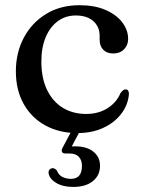

<svg xmlns="http://www.w3.org/2000/svg" viewBox="-20 -500 548 738"><path d="M472.5 -350Q472.5 -326.5 456.8 -310.5Q441 -294.5 415.5 -294.5Q390.5 -294.5 376.8 -308.8Q363 -323 363 -347V-362Q363 -397.5 338.5 -419Q314 -440.5 271 -440.5Q232.5 -440.5 202.8 -419Q173 -397.5 156 -357.8Q139 -318 139 -264Q139 -199 161.2 -153.8Q183.5 -108.5 222.2 -85.2Q261 -62 311 -62Q358.5 -62 393.2 -84Q428 -106 443 -142Q449.5 -150.5 453.8 -153.5Q458 -156.5 463 -156.5Q470 -156.5 473 -150.8Q476 -145 475.5 -137.5Q472 -96.5 446 -62.5Q420 -28.5 376.8 -8.5Q333.5 11.5 278 11.5Q208 11.5 154.5 -17.8Q101 -47 71 -100.5Q41 -154 41 -226Q41 -297.5 71.5 -355Q102 -412.5 157 -446.2Q212 -480 286 -480Q343.5 -480 385.2 -462Q427 -444 449.8 -414.2Q472.5 -384.5 472.5 -350ZM259.5 -5.5H292L251.5 71L231.5 65Q239.5 63.5 248.2 63Q257 62.5 269 62.5Q313.5 62.5 339 83Q364.5 103.5 364.5 137.5Q364.5 174 337 196.2Q309.5 218.5 261.5 218.5Q221 218.5 195 202.5Q169 186.5 166.5 163.5Q166.5 156 170.8 151.5Q175 147 181 146.5Q186.5 146 191 148.8Q195.5 151.5 199 156Q205.5 173 220.2 180.2Q235 187.5 252.5 187.5Q295 187.5 295 137.5Q295 116 283.2 103Q271.5 90 248 90H231.5Q221 90 218.2 83.5Q215.5 77 220 69Z"/></svg>

Font: Fraunces
Style: Regular
Weight: 400
Version: Version 1.000;[b76b70a41]